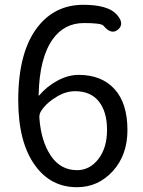

<svg xmlns="http://www.w3.org/2000/svg" viewBox="-20 -767 595 800"><path d="M301 13Q191 13 126 -78Q56 -174 56 -350Q56 -552 138 -656Q210 -747 327 -747Q428 -747 465 -708Q501 -669 472 -644Q444 -620 411 -660Q402 -671 330 -671Q248 -671 200 -604Q144 -526 141 -371Q141 -366 144 -370Q175 -407 219.5 -431Q264 -455 308 -455Q403 -455 457 -396Q511 -337 511 -225Q511 -121 450 -54Q389 13 301 13ZM301 -58Q354 -58 390 -104.5Q426 -151 426 -226Q426 -301 392 -344Q358 -387 293 -387Q255 -387 218 -365Q175 -340 153 -307Q143 -293 144 -276Q151 -179 191.5 -118.5Q232 -58 301 -58Z"/></svg>

Font: Resource Han Rounded KR
Style: Regular
Weight: 400
Designer: Cyano Hao (round all glyphs); Ryoko NISHIZUKA 西塚涼子 (kana, bopomofo & ideographs); Paul D. Hunt (Latin, Greek & Cyrillic)
Foundry: Cyano Hao
Version: 0.990